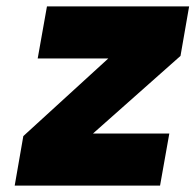

<svg xmlns="http://www.w3.org/2000/svg" viewBox="-20 -581 612 601"><path d="M271 -163H510L481 0H26L53 -155L319 -398H98L127 -561H572L545 -406Z"/></svg>

Font: Fz Poppins ExtBd
Style: Italic
Weight: 800
Italic angle: -10°
Designer: Ninad Kale (Devanagari), Jonny Pinhorn (Latin)
Foundry: Indian Type Foundry
Version: Vit hóa bi Vntype.Com & FontZin.Com